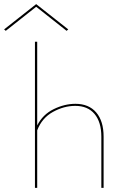

<svg xmlns="http://www.w3.org/2000/svg" viewBox="-75 -914 619 934"><path d="M429 -249V0H418V-249Q418 -320 385 -359.5Q352 -399 291 -399Q236 -399 182.5 -369.5Q129 -340 106 -280V0H95V-711H106V-304Q133 -357 186 -383Q239 -409 292 -409Q357 -409 393 -367Q429 -325 429 -249ZM249 -764 101 -881 -47 -764 -55 -771 101 -894 257 -771Z"/></svg>

Font: Ysabeau Hairline
Style: Regular
Weight: 100
Designer: Christian Thalmann (Catharsis Fonts)
Version: Version 0.003